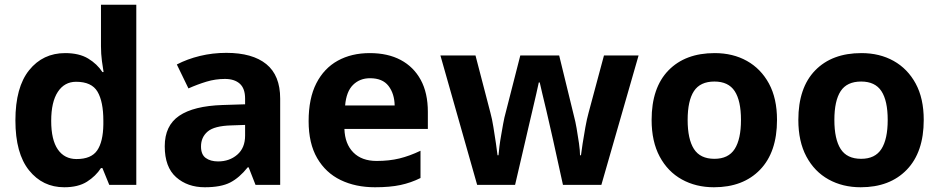

<svg xmlns="http://www.w3.org/2000/svg" viewBox="-20 -780 3962 810"><path d="M251 10Q160 10 102.5 -61.5Q45 -133 45 -272Q45 -412 103 -484Q161 -556 255 -556Q314 -556 352 -533Q390 -510 412 -476H417Q414 -492 410 -522.5Q406 -553 406 -585V-760H555V0H441L412 -71H406Q384 -37 347 -13.5Q310 10 251 10ZM303 -109Q365 -109 390 -145.5Q415 -182 416 -255V-271Q416 -351 391.5 -393Q367 -435 301 -435Q252 -435 224 -392.5Q196 -350 196 -270Q196 -190 224 -149.5Q252 -109 303 -109Z M935 -557Q1045 -557 1103.5 -509.5Q1162 -462 1162 -364V0H1058L1029 -74H1025Q990 -30 951 -10Q912 10 844 10Q771 10 723 -32.5Q675 -75 675 -163Q675 -250 736 -291.5Q797 -333 919 -337L1014 -340V-364Q1014 -407 991.5 -427Q969 -447 929 -447Q889 -447 851 -435.5Q813 -424 775 -407L726 -508Q770 -531 823.5 -544Q877 -557 935 -557ZM956 -251Q884 -249 856 -225Q828 -201 828 -162Q828 -128 848 -113.5Q868 -99 900 -99Q948 -99 981 -127.5Q1014 -156 1014 -208V-253Z M1540 -556Q1616 -556 1670.5 -527Q1725 -498 1755 -443Q1785 -388 1785 -308V-236H1433Q1435 -173 1470.5 -137Q1506 -101 1569 -101Q1622 -101 1665 -111.5Q1708 -122 1754 -144V-29Q1714 -9 1669.5 0.5Q1625 10 1562 10Q1480 10 1417 -20.5Q1354 -51 1318 -113Q1282 -175 1282 -269Q1282 -365 1314.5 -428.5Q1347 -492 1405 -524Q1463 -556 1540 -556ZM1541 -450Q1498 -450 1469.5 -422Q1441 -394 1436 -335H1645Q1644 -385 1619 -417.5Q1594 -450 1541 -450Z M2313 -191Q2309 -208 2301.5 -241.5Q2294 -275 2285 -313.5Q2276 -352 2268 -384.5Q2260 -417 2257 -432H2253Q2250 -417 2242.5 -384.5Q2235 -352 2226 -313.5Q2217 -275 2209 -241Q2201 -207 2197 -189L2153 0H1993L1838 -546H1986L2049 -304Q2056 -279 2061.5 -244Q2067 -209 2072 -176.5Q2077 -144 2079 -125H2083Q2084 -139 2087 -162.5Q2090 -186 2094.5 -211Q2099 -236 2102.5 -256.5Q2106 -277 2108 -284L2175 -546H2339L2403 -284Q2407 -270 2412.5 -239Q2418 -208 2422.5 -176Q2427 -144 2427 -125H2431Q2433 -142 2438 -174.5Q2443 -207 2449.5 -243Q2456 -279 2463 -304L2528 -546H2674L2517 0H2355Z M3258 -274Q3258 -138 3186.5 -64Q3115 10 2992 10Q2916 10 2856.5 -23Q2797 -56 2763 -119.5Q2729 -183 2729 -274Q2729 -410 2800 -483Q2871 -556 2995 -556Q3072 -556 3131 -523Q3190 -490 3224 -427.5Q3258 -365 3258 -274ZM2881 -274Q2881 -193 2907.5 -151.5Q2934 -110 2994 -110Q3053 -110 3079.5 -151.5Q3106 -193 3106 -274Q3106 -355 3079.5 -395.5Q3053 -436 2994 -436Q2934 -436 2907.5 -395.5Q2881 -355 2881 -274Z M3877 -274Q3877 -138 3805.5 -64Q3734 10 3611 10Q3535 10 3475.5 -23Q3416 -56 3382 -119.5Q3348 -183 3348 -274Q3348 -410 3419 -483Q3490 -556 3614 -556Q3691 -556 3750 -523Q3809 -490 3843 -427.5Q3877 -365 3877 -274ZM3500 -274Q3500 -193 3526.5 -151.5Q3553 -110 3613 -110Q3672 -110 3698.5 -151.5Q3725 -193 3725 -274Q3725 -355 3698.5 -395.5Q3672 -436 3613 -436Q3553 -436 3526.5 -395.5Q3500 -355 3500 -274Z"/></svg>

Font: Noto Sans Sora Sompeng
Style: Bold
Weight: 700
Designer: Monotype Design Team. David Williams.
Foundry: Monotype Imaging Inc.
Version: Version 2.101